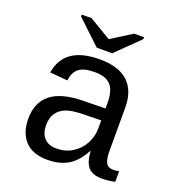

<svg xmlns="http://www.w3.org/2000/svg" viewBox="-131 -819 862 936"><g transform="rotate(20 300.0 -351.5)"><path d="M537.6 -54.2Q550.3 -54.2 566.4 -57.6V-2.9Q533.2 4.9 498.5 4.9Q449.7 4.9 427.5 -20.8Q405.3 -46.4 402.3 -101.1H399.4Q367.7 -42 324.5 -16.1Q281.2 9.8 217.8 9.8Q140.6 9.8 101.6 -32.2Q62.5 -74.2 62.5 -147.5Q62.5 -317.9 284.2 -320.3L399.4 -322.3V-351.1Q399.4 -415 373.5 -443.1Q347.7 -471.2 291 -471.2Q233.4 -471.2 208 -450.7Q182.6 -430.2 177.7 -387.2L85.9 -395.5Q108.4 -538.1 292.5 -538.1Q390.1 -538.1 439.2 -492.4Q488.3 -446.8 488.3 -360.4V-132.8Q488.3 -93.8 498.5 -74Q508.8 -54.2 537.6 -54.2ZM240.2 -57.1Q287.1 -57.1 323.2 -79.6Q359.4 -102.1 379.4 -139.6Q399.4 -177.2 399.4 -217.3V-260.7L306.6 -258.8Q249 -257.8 218.8 -246.1Q188.5 -234.4 171.6 -210.2Q154.8 -186 154.8 -146Q154.8 -106 176.5 -81.5Q198.2 -57.1 240.2 -57.1ZM337.9 -586.4H257.8L133.8 -703.1V-712.9H184.6L297.9 -645.5H298.8L405.8 -712.9H457V-703.1Z"/></g></svg>

Font: Cousine
Style: Regular
Weight: 400
Monospace: yes
Designer: Steve Matteson
Foundry: Monotype Imaging Inc.
Version: Version 1.21